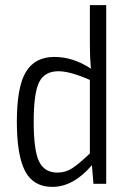

<svg xmlns="http://www.w3.org/2000/svg" viewBox="-20 -720 500 752"><path d="M396 -700V0H346L340 -73Q267 12 185 12Q111 12 78.5 -49.5Q46 -111 46 -243Q46 -380 81.5 -438.5Q117 -497 193 -497Q267 -497 336 -451Q332 -494 332 -545V-700ZM205 -44Q236 -44 262 -60.5Q288 -77 332 -119V-407Q254 -441 209 -441Q155 -441 133.5 -398.5Q112 -356 112 -244Q112 -131 133 -87.5Q154 -44 205 -44Z"/></svg>

Font: exo2condensed_l
Style: Regular
Weight: 300
Width: 3
Designer: Natanael Gama
Version: Version 1.001;PS 001.001;hotconv 1.0.70;makeotf.lib2.5.58329